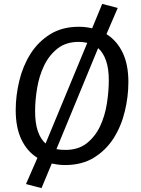

<svg xmlns="http://www.w3.org/2000/svg" viewBox="-20 -839 728 990"><path d="M642 -416Q642 -341 623.5 -264.5Q605 -188 566 -126.5Q527 -65 465 -26.5Q403 12 316 12Q282 12 247 4L194 131L114 110L173 -25Q120 -58 90.5 -119.5Q61 -181 61 -271Q61 -346 79.5 -422.5Q98 -499 137 -561Q176 -623 238 -662Q300 -701 387 -701Q405 -701 421.5 -699Q438 -697 455 -693L507 -819L587 -798L529 -663Q582 -630 612 -568.5Q642 -507 642 -416ZM317 -66Q384 -66 427.5 -100.5Q471 -135 496 -188Q521 -241 531 -304.5Q541 -368 541 -425Q541 -486 526.5 -527Q512 -568 486 -591L271 -70Q282 -68 293.5 -67Q305 -66 317 -66ZM161 -266Q161 -204 175 -163Q189 -122 215 -99L430 -618Q408 -623 386 -623Q320 -623 276.5 -588.5Q233 -554 207.5 -501Q182 -448 171.5 -385Q161 -322 161 -266Z"/></svg>

Font: Yekcdsyqcyvpieeyorgstswgcgt
Style: Regular
Weight: 400
Italic angle: -8°
Designer: Carrois Corporate & Edenspiekermann
Foundry: Carrois Corporate GbR & Edenspiekermann AG
Version: Version 2.001